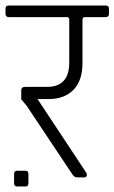

<svg xmlns="http://www.w3.org/2000/svg" viewBox="-34 -643 415 696"><path d="M69 -12V21Q69 33 59 33H28Q17 33 17 21V-12Q17 -24 28 -24H59Q69 -24 69 -12ZM217 -416V-572Q217 -581 208 -581H-2Q-14 -581 -14 -593V-612Q-14 -623 -2 -623H349Q361 -623 361 -612V-593Q361 -581 349 -581H275Q265 -581 265 -572V-415Q265 -350 232 -317Q199 -284 143 -284H102L278 -18Q281 -15 281 -10Q281 0 271 0H245Q236 0 229 -10L63 -259L43 -283V-315Q43 -328 57 -328H136Q217 -328 217 -416Z"/></svg>

Font: Rajdhani
Style: Regular
Weight: 400
Designer: Satya Rajpurohit, Jyotish Sonowal
Foundry: Indian Type Foundry
Version: Version 1.201;PS 1.0;hotconv 1.0.78;makeotf.lib2.5.61930; tt